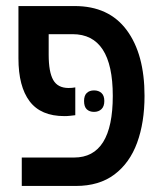

<svg xmlns="http://www.w3.org/2000/svg" viewBox="-20 -615 539 635"><path d="M52 0V-94H225Q353 -94 353 -298Q353 -502 220 -502H141V-434Q141 -377 156 -350.5Q171 -324 207 -324Q213 -324 218.5 -324.5Q224 -325 229 -326V-234Q220 -233 211.5 -232Q203 -231 193 -231Q115 -231 78 -280Q41 -329 41 -422V-595H227Q340 -595 399 -515.5Q458 -436 458 -298Q458 -210 433.5 -143Q409 -76 358.5 -38Q308 0 231 0ZM258 -281Q258 -299 267 -307.5Q276 -316 291 -316Q306 -316 315.5 -307.5Q325 -299 325 -281Q325 -263 315.5 -254Q306 -245 291 -245Q276 -245 267 -253.5Q258 -262 258 -281Z"/></svg>

Font: Noto Sans Hebrew Condensed Medium
Style: Regular
Weight: 500
Width: 3
Designer: Monotype Design Team
Foundry: Monotype Imaging Inc.
Version: Version 2.004; ttfautohint (v1.8.4.7-5d5b)